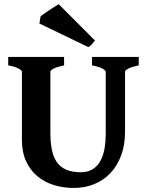

<svg xmlns="http://www.w3.org/2000/svg" viewBox="-20 -889 713 923"><path d="M647 -574.7Q613.8 -567.9 597.4 -559.6Q581.1 -551.3 581.1 -544.4V-255.9Q581.1 -191.9 562.3 -141.6Q543.5 -91.3 510.5 -56.6Q477.5 -22 432.6 -3.7Q387.7 14.6 335 14.6Q284.7 14.6 239.3 0.7Q193.8 -13.2 159.7 -41.7Q125.5 -70.3 105.5 -113.8Q85.4 -157.2 85.4 -216.8V-544.4Q85.4 -550.3 70.1 -559.1Q54.7 -567.9 19.5 -574.7V-615.2H288.1V-574.7Q254.9 -567.9 238.5 -559.6Q222.2 -551.3 222.2 -544.4V-251Q222.2 -204.1 229.5 -168.5Q236.8 -132.8 253.7 -109.1Q270.5 -85.4 298.6 -73.2Q326.7 -61 368.7 -61Q403.3 -61 426.5 -76.2Q449.7 -91.3 463.4 -116.9Q477.1 -142.6 482.7 -176Q488.3 -209.5 488.3 -245.6V-544.4Q488.3 -550.3 472.9 -559.1Q457.5 -567.9 422.4 -574.7V-615.2H647ZM436.5 -694.3Q429.7 -685.1 421.4 -675.8Q413.1 -666.5 404.8 -662.6L169.4 -775.9L174.8 -809.6Q178.2 -813.5 190.4 -822Q202.6 -830.6 216.8 -840.1Q231 -849.6 243.9 -857.7Q256.8 -865.7 262.2 -868.7Z"/></svg>

Font: Gentium Book Basic
Style: Bold
Weight: 700
Designer: J. Victor Gaultney and Annie Olsen
Foundry: SIL International
Version: Version 1.102; 2013; Maintenance release